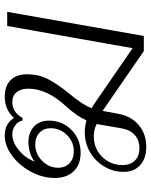

<svg xmlns="http://www.w3.org/2000/svg" viewBox="64 -674 620 787"><g transform="rotate(-90 373.5 -280.0)"><path d="M719 -560 620 0H558L313 -169L301 -104Q291 -51 254.5 -20.5Q218 10 166 10Q118 10 90.5 -15Q63 -40 63 -83Q63 -126 85 -162.5Q107 -199 144 -220.5Q181 -242 225 -242Q250 -242 274 -235Q291 -274 332 -319Q404 -397 404 -473Q404 -504 389.5 -521.5Q375 -539 349 -539Q307 -539 284 -497H274Q269 -516 253 -527.5Q237 -539 217 -539Q184 -539 151.5 -512Q119 -485 105 -447Q117 -458 139.5 -465.5Q162 -473 184 -473Q225 -473 249 -450Q273 -427 273 -389Q273 -334 235 -296.5Q197 -259 141 -259Q93 -259 65.5 -287.5Q38 -316 38 -365Q38 -415 63.5 -462.5Q89 -510 129.5 -540Q170 -570 212 -570Q261 -570 284 -532Q318 -570 371 -570Q415 -570 439 -546Q463 -522 463 -479Q463 -427 440 -386.5Q417 -346 384 -306Q338 -251 324 -214Q330 -211 342 -203L570 -46L661 -560ZM80 -351Q80 -322 98.5 -304.5Q117 -287 148 -287Q186 -287 214 -315Q242 -343 242 -382Q242 -410 223.5 -427.5Q205 -445 175 -445Q137 -445 108.5 -417Q80 -389 80 -351ZM242 -94 259 -193Q238 -205 208 -205Q159 -205 125 -171Q91 -137 91 -87Q91 -55 109.5 -36.5Q128 -18 160 -18Q193 -18 214.5 -37.5Q236 -57 242 -94Z"/></g></svg>

Font: Fahkwang ExtraLight
Style: Italic
Weight: 275
Italic angle: -10°
Designer: Suppakit Chalermlarp | Katatrad Co.,Ltd.
Foundry: Cadson Demak Co.,Ltd.
Version: Version 1.000; ttfautohint (v1.6)